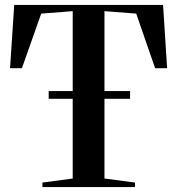

<svg xmlns="http://www.w3.org/2000/svg" viewBox="-20 -763 722 783"><path d="M276.5 -35V-717.5L148 -707.5L69.5 -485H21L38 -743H645L661.5 -485H612.5L535.5 -707.5L406 -717.5V-35L530.5 -18.5V0H153V-18.5ZM510.5 -391.5V-360H178.5V-391.5Z"/></svg>

Font: Merriweather 144pt SemiBold
Style: Regular
Weight: 600
Version: Version 2.100